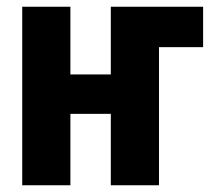

<svg xmlns="http://www.w3.org/2000/svg" viewBox="-20 -550 640 570"><path d="M46 0V-530H189V-329H309V-530H583V-410H452V0H309V-212H189V0Z"/></svg>

Font: Iosevka Curly Heavy Extended
Style: Regular
Weight: 900
Width: 7
Monospace: yes
Designer: Belleve Invis
Foundry: Belleve Invis
Version: Version 11.1.0; ttfautohint (v1.8.3)